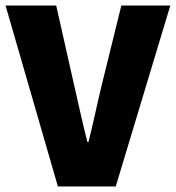

<svg xmlns="http://www.w3.org/2000/svg" viewBox="-30 -670 632 690"><path d="M178 0H386L582 -650H406L336 -366C319 -297 306 -230 288 -160H284C266 -230 252 -297 236 -366L172 -650H-10Z"/></svg>

Font: Source Sans Pro Black
Style: Regular
Weight: 900
Designer: Paul D. Hunt
Foundry: Adobe Systems Incorporated
Version: Version 3.006;hotconv 1.0.111;makeotfexe 2.5.65597